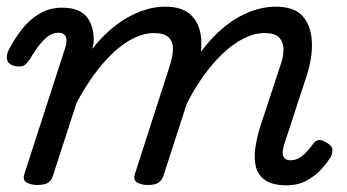

<svg xmlns="http://www.w3.org/2000/svg" viewBox="-29 -539 1038 575"><path d="M81 15Q65 15 51.5 8Q38 1 44 -18L167 -398Q173 -419 167.5 -430Q162 -441 146 -441Q132 -441 119 -433Q106 -425 91.5 -407.5Q77 -390 60 -361Q51 -348 43 -343Q35 -338 16 -341Q-4 -346 -7.5 -359Q-11 -372 -4 -387Q14 -423 37.5 -452.5Q61 -482 91 -499Q121 -516 157 -516Q185 -516 204 -508Q223 -500 233.5 -485Q244 -470 248.5 -450Q253 -430 251 -408L247 -392Q271 -423 297.5 -446.5Q324 -470 352 -486Q380 -502 408.5 -510.5Q437 -519 466 -519Q521 -519 547 -490Q573 -461 574 -413.5Q575 -366 557 -311L460 -11Q455 2 445 8.5Q435 15 412 15Q396 15 382.5 8Q369 1 375 -18L480 -344Q488 -369 489 -390.5Q490 -412 477 -426Q464 -440 432 -440Q403 -440 372 -425Q341 -410 310.5 -381.5Q280 -353 252 -314.5Q224 -276 200 -230L129 -11Q125 2 114.5 8.5Q104 15 81 15ZM830 16Q787 16 765 0.5Q743 -15 737 -41Q731 -67 736 -98.5Q741 -130 751 -162L811 -344Q820 -369 820 -390.5Q820 -412 807.5 -426Q795 -440 763 -440Q733 -440 701 -424Q669 -408 637.5 -378Q606 -348 577.5 -307.5Q549 -267 525 -218H489Q513 -289 547 -345Q581 -401 622 -440Q663 -479 708 -499Q753 -519 797 -519Q853 -519 878 -490Q903 -461 905 -413.5Q907 -366 889 -311L825 -115Q820 -102 818 -89Q816 -76 821.5 -67.5Q827 -59 841 -59Q855 -59 867 -66Q879 -73 889.5 -84.5Q900 -96 908 -107Q913 -116 923.5 -119Q934 -122 949 -112Q966 -102 966.5 -91.5Q967 -81 962 -70Q952 -53 933.5 -32.5Q915 -12 889 2Q863 16 830 16Z"/></svg>

Font: Playwrite MX
Style: Regular
Weight: 400
Designer: Veronika Burian, José Scaglione
Foundry: TypeTogether
Version: Version 1.002